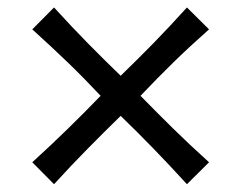

<svg xmlns="http://www.w3.org/2000/svg" viewBox="-20 -566 633 505"><path d="M122.1 -81.5 64.9 -139.2Q116.2 -186 158.9 -227.8Q201.7 -269.5 244.6 -314Q201.2 -360.4 159.2 -400.9Q117.2 -441.4 64.9 -488.8L122.1 -546.4Q168.9 -495.1 210.7 -452.6Q252.4 -410.2 297.4 -366.7Q342.3 -410.2 383.8 -452.6Q425.3 -495.1 471.7 -546.4L529.8 -488.8Q478 -442.9 435.8 -401.6Q393.6 -360.4 349.6 -314Q393.1 -269.5 435.5 -227.8Q478 -186 529.8 -139.2L471.7 -81.5Q424.3 -133.3 383.3 -175.5Q342.3 -217.8 297.4 -261.2Q252.9 -217.8 211.2 -175.5Q169.4 -133.3 122.1 -81.5Z"/></svg>

Font: Pinar-DS2-FD Regular
Style: Regular
Weight: 400
Designer: Amin Abedi
Version: Version 2.000